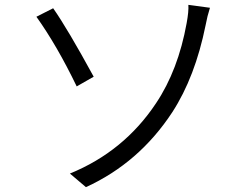

<svg xmlns="http://www.w3.org/2000/svg" viewBox="-20 -747 1040 791"><path d="M268 -32Q491 -123 623 -322Q714 -458 749 -652Q758 -701 756 -727L845 -715Q834 -681 827 -643Q784 -430 690 -285Q553 -76 334 24ZM199 -713Q258 -629 366 -431L296 -391Q215 -559 130 -678Z"/></svg>

Font: Source Han Sans CN Normal
Style: Regular
Weight: 350
Designer: Ryoko NISHIZUKA 西塚涼子 (kana, bopomofo & ideographs); Paul D. Hunt (Latin, Greek & Cyrillic); Sandoll Communications 산돌커뮤니
Foundry: Adobe
Version: Version 2.004;hotconv 1.0.118;makeotfexe 2.5.65603